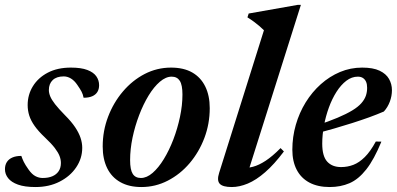

<svg xmlns="http://www.w3.org/2000/svg" viewBox="-28 -742 1601 774"><path d="M58 -113.5Q62 -101.5 68 -89.2Q74 -77 87.5 -58Q101 -39 115 -31.8Q129 -24.5 144 -24.5Q167 -24.5 183.2 -31.5Q199.5 -38.5 208.5 -52Q217.5 -65.5 217.5 -85Q217.5 -99 212 -113.2Q206.5 -127.5 192.8 -145.5Q179 -163.5 153 -188Q127 -212.5 111.8 -234Q96.5 -255.5 90 -276Q83.5 -296.5 83.5 -318.5Q83.5 -360 104.5 -394.2Q125.5 -428.5 164.5 -449Q203.5 -469.5 258 -469.5Q299 -469.5 324 -460Q349 -450.5 360.2 -434.5Q371.5 -418.5 371.5 -398.5Q371.5 -382.5 364.5 -371.2Q357.5 -360 343.8 -354Q330 -348 309 -348Q306.5 -361.5 300.8 -372.5Q295 -383.5 283.5 -400Q272 -417 258 -425.5Q244 -434 229 -434Q200 -434 184.5 -419.2Q169 -404.5 169 -379Q169 -367 174.5 -353.5Q180 -340 194 -322Q208 -304 234 -277.5Q260 -251.5 275 -229Q290 -206.5 296.8 -186Q303.5 -165.5 303.5 -146Q303.5 -103.5 279.2 -67.5Q255 -31.5 212.5 -9.8Q170 12 115 12Q71.5 12 44.5 2.2Q17.5 -7.5 4.8 -23.8Q-8 -40 -8 -60Q-8 -76.5 -0.5 -88.5Q7 -100.5 21.8 -107Q36.5 -113.5 58 -113.5Z M661.5 -469.5Q712.5 -469.5 747 -449.8Q781.5 -430 799.5 -393.2Q817.5 -356.5 817.5 -306Q817.5 -243 796 -186Q774.5 -129 736.5 -84.2Q698.5 -39.5 648.5 -13.8Q598.5 12 542 12Q492 12 457 -7.8Q422 -27.5 404 -64.2Q386 -101 386 -151.5Q386 -214.5 407.8 -271.5Q429.5 -328.5 467.5 -373.2Q505.5 -418 555.2 -443.8Q605 -469.5 661.5 -469.5ZM540 -24.5Q563.5 -24.5 587.2 -45Q611 -65.5 632.5 -100.8Q654 -136 670.8 -179.8Q687.5 -223.5 697.5 -270.5Q707.5 -317.5 707.5 -361Q707.5 -399.5 696.8 -416.2Q686 -433 664 -433Q640.5 -433 616.5 -412.5Q592.5 -392 571 -356.8Q549.5 -321.5 532.8 -277.5Q516 -233.5 506.2 -186.8Q496.5 -140 496.5 -96.5Q496.5 -58 507 -41.2Q517.5 -24.5 540 -24.5Z M1036 -620Q1027 -629 1017 -637.5Q1007 -646 995.5 -654.5Q984 -663 969.5 -672L974.5 -687.5L1173 -722.5H1185L969.5 -40.5L948.5 -66Q968.5 -63.5 992 -69.8Q1015.5 -76 1043 -94Q1070.5 -112 1103 -145L1116.5 -131.5Q1077.5 -79.5 1041 -47.8Q1004.5 -16 970.8 -2Q937 12 906.5 12Q870 12 857.8 -1.2Q845.5 -14.5 855.5 -45.5Z M1414.5 -433Q1390 -433 1368.2 -416.5Q1346.5 -400 1328.5 -371.8Q1310.5 -343.5 1297.8 -308.5Q1285 -273.5 1278 -235.8Q1271 -198 1271 -163Q1271 -112.5 1291 -90.5Q1311 -68.5 1347 -68.5Q1373 -68.5 1396.5 -77.5Q1420 -86.5 1442.5 -108.8Q1465 -131 1487 -171.5L1509.5 -171Q1480 -99 1448.5 -59Q1417 -19 1381 -3.5Q1345 12 1301 12Q1253 12 1219.2 -6Q1185.5 -24 1168 -57.8Q1150.5 -91.5 1150.5 -138.5Q1150.5 -190 1164.5 -238.8Q1178.5 -287.5 1204.2 -329.2Q1230 -371 1265.2 -402.5Q1300.5 -434 1342.8 -451.8Q1385 -469.5 1432 -469.5Q1476 -469.5 1502.2 -457Q1528.5 -444.5 1540.2 -423.8Q1552 -403 1552 -378.5Q1552 -355 1543.5 -332.2Q1535 -309.5 1519.5 -292.5Q1493 -281 1460.5 -269.2Q1428 -257.5 1392 -246Q1356 -234.5 1318.8 -223.8Q1281.5 -213 1245.5 -203.5L1247.5 -236Q1297.5 -252.5 1333 -267.5Q1368.5 -282.5 1392 -296.8Q1415.5 -311 1428.5 -325.8Q1441.5 -340.5 1446.8 -355.8Q1452 -371 1452 -388Q1452 -402.5 1447.8 -412.2Q1443.5 -422 1435.2 -427.5Q1427 -433 1414.5 -433Z"/></svg>

Font: Newsreader 36pt SemiBold
Style: Italic
Weight: 600
Italic angle: -17°
Designer: Hugues Gentile
Foundry: Production Type
Version: Version 1.003